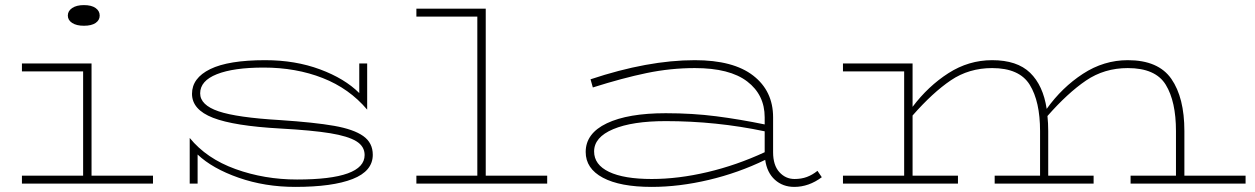

<svg xmlns="http://www.w3.org/2000/svg" viewBox="-20 -720 4922 753"><path d="M246 -659Q246 -677 263 -688.5Q280 -700 309 -700Q339 -700 355 -688.5Q371 -677 371 -659Q371 -641 355 -630Q339 -619 309 -619Q280 -619 263 -630Q246 -641 246 -659ZM580 -31V0H66V-31H306V-440H66V-471H339V-31Z M1442 -113Q1442 -49 1363 -18Q1284 13 1138 13Q1019 13 916 -23Q813 -59 755 -114V0H724V-179Q790 -98 903.5 -57Q1017 -16 1145 -16Q1410 -16 1410 -112Q1410 -146 1377.5 -166Q1345 -186 1275 -197.5Q1205 -209 1079 -216Q898 -226 815.5 -258Q733 -290 733 -352Q733 -414 804.5 -449Q876 -484 1020 -484Q1138 -484 1235 -448Q1332 -412 1389 -355V-471H1420V-290Q1350 -373 1245.5 -414Q1141 -455 1014 -455Q896 -455 830.5 -429Q765 -403 765 -354Q765 -308 837 -283.5Q909 -259 1079 -249Q1214 -240 1290.5 -226.5Q1367 -213 1404.5 -186.5Q1442 -160 1442 -113Z M2126 -31V0H1613V-31H1852V-655H1613V-686H1885V-31Z M3203 -25Q3152 13 3095 13Q3050 13 3019 -15Q2988 -43 2981 -93Q2876 -42 2760 -14.5Q2644 13 2536 13Q2412 13 2344.5 -23Q2277 -59 2277 -124Q2277 -197 2360 -236.5Q2443 -276 2591 -276Q2696 -276 2789 -264Q2882 -252 2979 -232V-260Q2979 -348 2910.5 -400.5Q2842 -453 2705 -453Q2610 -453 2516 -433.5Q2422 -414 2305 -377L2296 -409Q2521 -484 2705 -484Q2856 -484 2934 -423.5Q3012 -363 3012 -260V-123Q3012 -72 3036.5 -45Q3061 -18 3096 -18Q3123 -18 3144.5 -26Q3166 -34 3186 -50ZM2979 -123V-205Q2789 -245 2591 -245Q2460 -245 2385 -213.5Q2310 -182 2310 -126Q2310 -74 2368.5 -46Q2427 -18 2536 -18Q2640 -18 2754.5 -45Q2869 -72 2979 -123Z M4865 -31V0H4414V-31H4592V-206Q4592 -322 4552 -387.5Q4512 -453 4403 -453Q4311 -453 4239 -404Q4167 -355 4088 -265Q4091 -237 4091 -206V-31H4269V0H3881V-31H4059V-206Q4059 -322 4018.5 -387.5Q3978 -453 3871 -453Q3780 -453 3709 -405Q3638 -357 3559 -267V-31H3737V0H3286V-31H3526V-440H3286V-471H3559V-301Q3620 -382 3699.5 -433Q3779 -484 3871 -484Q3969 -484 4020 -434.5Q4071 -385 4085 -293Q4145 -377 4227 -430.5Q4309 -484 4403 -484Q4523 -484 4574 -410.5Q4625 -337 4625 -206V-31Z"/></svg>

Font: BioRhyme Expanded ExtraLight
Style: Regular
Weight: 275
Width: 7
Designer: Aoife Mooney
Foundry: Aoife Mooney Type
Version: Version 1.000